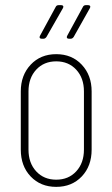

<svg xmlns="http://www.w3.org/2000/svg" viewBox="-20 -720 438 748"><path d="M61 -137V-364Q61 -427 99.5 -468Q138 -509 199 -509Q260 -509 298.5 -468Q337 -427 337 -364V-137Q337 -73 298.5 -32.5Q260 8 199 8Q138 8 99.5 -32.5Q61 -73 61 -137ZM307 -137V-364Q307 -416 277 -448.5Q247 -481 199 -481Q151 -481 121 -448.5Q91 -416 91 -364V-137Q91 -85 121 -52.5Q151 -20 199 -20Q247 -20 277 -52.5Q307 -85 307 -137ZM136 -581 197 -693Q200 -700 209 -700H218Q224 -700 226 -696.5Q228 -693 225 -688L161 -576Q156 -569 149 -569H143Q137 -569 135 -572.5Q133 -576 136 -581ZM242 -581 303 -693Q306 -700 315 -700H323Q329 -700 331 -696.5Q333 -693 330 -688L267 -576Q262 -569 255 -569H249Q243 -569 241 -572.5Q239 -576 242 -581Z"/></svg>

Font: Barlow Condensed Thin
Style: Regular
Weight: 250
Width: 3
Designer: Jeremy Tribby
Foundry: Tribby Type
Version: Version 1.408